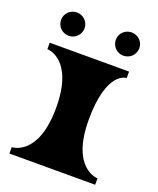

<svg xmlns="http://www.w3.org/2000/svg" viewBox="-126 -737 669 814"><g transform="rotate(20 208.5 -330.0)"><path d="M133 -608C133 -637 109 -660 80 -660C51 -660 27 -637 27 -608C27 -578 51 -555 80 -555C109 -555 133 -578 133 -608ZM380 -608C380 -637 356 -660 327 -660C298 -660 274 -637 274 -608C274 -578 298 -555 327 -555C356 -555 380 -578 380 -608ZM282 -250C282 -471 373 -471 373 -471V-500H15V-471C15 -471 135 -471 135 -250C135 -29 15 -29 15 -29V0H402V-29C402 -29 282 -29 282 -250Z"/></g></svg>

Font: Ouroboros
Style: Regular
Weight: 400
Designer: Ariel Martín Pérez
Foundry: Velvetyne Type Foundry
Version: Version 2.001;hotconv 1.0.109;makeotfexe 2.5.65596